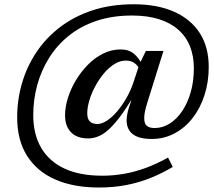

<svg xmlns="http://www.w3.org/2000/svg" viewBox="-20 -734 978 878"><path d="M687 -148.5Q724 -148.5 756.5 -169.2Q789 -190 813.8 -227Q838.5 -264 852.5 -313.8Q866.5 -363.5 866.5 -421.5Q866.5 -477.5 848.8 -522Q831 -566.5 795.5 -598Q760 -629.5 707 -646.2Q654 -663 584 -663Q493.5 -663 421 -638.5Q348.5 -614 294.5 -570.5Q240.5 -527 204.5 -469.2Q168.5 -411.5 150.2 -344.8Q132 -278 132 -208Q132 -120.5 168 -58.5Q204 3.5 274.2 36.5Q344.5 69.5 448.5 69.5Q498.5 69.5 549 60.5Q599.5 51.5 649.5 32.8Q699.5 14 748.5 -13.5L770 29.5Q720 59 667.8 80Q615.5 101 557.5 112.2Q499.5 123.5 431.5 123.5Q317 123.5 233.2 87Q149.5 50.5 104 -21Q58.5 -92.5 58.5 -197.5Q58.5 -277.5 80.5 -353.2Q102.5 -429 146 -494.5Q189.5 -560 254 -609.5Q318.5 -659 403.2 -686.8Q488 -714.5 591.5 -714.5Q699 -714.5 775.8 -680.5Q852.5 -646.5 893.5 -582.8Q934.5 -519 934.5 -428Q934.5 -358.5 915 -298.5Q895.5 -238.5 860.5 -193.8Q825.5 -149 777.8 -123.8Q730 -98.5 673.5 -98.5Q615.5 -98.5 587.2 -120.5Q559 -142.5 559 -184Q559 -197.5 562.2 -213.5Q565.5 -229.5 571 -247L580.5 -274.5H579Q548.5 -225 522.2 -191.5Q496 -158 473.2 -138.2Q450.5 -118.5 428.2 -109.8Q406 -101 383 -101Q332 -101 304.8 -129Q277.5 -157 277.5 -206.5Q277.5 -243.5 290.2 -285Q303 -326.5 326.5 -366Q350 -405.5 381.8 -437.8Q413.5 -470 451.8 -489Q490 -508 531.5 -508Q569 -508 593 -487.8Q617 -467.5 633.5 -430.5L621.5 -411.5Q611 -434 595.2 -445.5Q579.5 -457 555.5 -457Q529 -457 503.2 -441Q477.5 -425 455.2 -398.5Q433 -372 415.8 -340Q398.5 -308 388.8 -275.5Q379 -243 379 -215.5Q379 -191 390.5 -179Q402 -167 426 -167Q445.5 -167 468.2 -181.8Q491 -196.5 513.8 -222.5Q536.5 -248.5 556.5 -282.8Q576.5 -317 590 -356.5L617.5 -440L647 -501H727.5L653 -262.5Q646 -240.5 642.8 -223.8Q639.5 -207 639.5 -194Q639.5 -168.5 651.5 -158.5Q663.5 -148.5 687 -148.5Z"/></svg>

Font: Newsreader 10pt
Style: Italic
Weight: 400
Italic angle: -17°
Version: Version 1.003